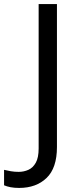

<svg xmlns="http://www.w3.org/2000/svg" viewBox="-98 -734 391 944"><path d="M-4 190Q-28 190 -46 186.5Q-64 183 -78 177V101Q-62 105 -44 108Q-26 111 -6 111Q19 111 41.5 101Q64 91 78 66Q92 41 92 -4V-714H182V-11Q182 92 131 141Q80 190 -4 190Z"/></svg>

Font: Noto Sans Phoenician
Style: Regular
Weight: 400
Designer: Monotype Design Team
Foundry: Monotype Imaging Inc.
Version: Version 2.001; ttfautohint (v1.8.4.7-5d5b)